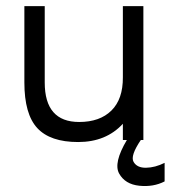

<svg xmlns="http://www.w3.org/2000/svg" viewBox="-20 -460 561 631"><path d="M451.2 0H442.9Q407.7 51.8 418.9 71.8Q430.2 91.8 460 91.3Q489.7 90.8 521 75.2V136.2Q483.9 155.3 437.5 150.4Q391.1 145.5 371.6 110.4Q352.1 75.7 397 0H383.8V-53.2Q328.6 6.8 236.8 6.8Q145 6.8 102.5 -39.1Q60.1 -85 60.1 -189V-439.9H127V-189Q127 -59.1 240.2 -59.1Q308.1 -59.1 346.2 -96.7Q384.3 -134.3 383.8 -206.1V-439.9H451.2Z"/></svg>

Font: Arcon-Regular
Style: Regular
Weight: 400
Designer: M. Zarth
Foundry: martin zarth - visuelle & digitale kommunikation
Version: Version 1.131;PS 001.131;hotconv 1.0.70;makeotf.lib2.5.58329